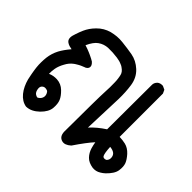

<svg xmlns="http://www.w3.org/2000/svg" viewBox="-112 -449 804 804"><g transform="rotate(45 290.0 -47.5)"><path d="M114.3 191.4Q87.9 187 67.9 162.6Q58.1 150.4 51.3 136Q44.4 121.6 40 105Q39.1 99.6 37.8 94.2Q36.6 88.9 35.6 83.7Q34.7 78.6 33.7 73.5Q32.7 68.4 32 63.2Q31.2 58.1 30.5 53.2Q29.8 48.3 29.3 43.5Q27.8 29.3 28.1 15.1Q28.3 1 29.8 -13.2Q33.2 -41 46.4 -66.4Q52.2 -77.1 60.5 -88.9Q68.8 -100.6 79.6 -113.3Q70.8 -114.7 64.5 -116.7Q58.1 -118.7 52.7 -122.1Q36.1 -131.8 42.5 -156.7Q44.4 -163.6 46.9 -170.9Q49.3 -178.2 52.2 -186Q55.2 -193.8 58.6 -201.7Q64 -213.9 72 -225.6Q80.1 -237.3 90.8 -248Q113.3 -271 144.5 -279.8Q159.7 -283.7 175.8 -285.2Q191.9 -286.6 208.5 -284.7Q241.2 -281.2 271.5 -275.9Q303.7 -270 329.6 -246.1Q356 -221.7 361.8 -183.1Q367.2 -146 366.2 -105Q365.2 -66.4 359.9 70.3Q385.7 42 421.9 18.6L422.9 -247.1V-247.6Q423.3 -253.4 425.8 -258.5Q428.2 -263.7 432.6 -267.6V-268.1Q442.4 -276.4 457.5 -275.4H458.5L459.5 -274.9L472.2 -269L474.1 -268.1L475.1 -266.1L481 -253.4L481.4 -252.4V-251V3.9Q499.5 4.4 516.6 8.3Q537.1 13.2 554.2 31.7Q570.3 49.8 576.2 64.9Q582 80.6 578.6 104Q576.7 116.2 568.8 128.4Q561 140.6 547.9 153.3Q543.5 157.2 539.1 160.6Q534.7 164.1 530 166.7Q525.4 169.4 521 171.4Q516.6 173.3 512 174.3Q507.3 175.3 502.7 175.5Q498 175.8 493.2 175.3Q480.5 173.3 470 168.7Q459.5 164.1 452.1 156.2Q438 141.6 431.6 120.1Q429.7 113.3 428 106Q426.3 98.6 425.3 91.8Q400.9 118.2 364.3 172.4L363.8 172.9L363.3 173.3Q353.5 182.1 343.5 185.8Q333.5 189.5 323.7 186.5Q302.7 180.2 301.8 152.3Q302.7 -50.8 304.7 -84Q306.6 -116.2 305.7 -141.6Q305.7 -147.5 305.2 -153.3Q304.7 -159.2 304 -164.3Q303.2 -169.4 302.5 -173.8Q301.8 -178.2 300.8 -182.1Q297.4 -196.8 281.2 -207.5Q279.8 -208.5 278.1 -209.7Q276.4 -210.9 274.4 -211.9Q272.5 -212.9 270.5 -213.6Q268.6 -214.4 266.4 -215.3Q264.2 -216.3 262.2 -217Q260.3 -217.8 257.8 -218.5Q255.4 -219.2 253.2 -219.7Q251 -220.2 248.3 -220.7Q245.6 -221.2 243.2 -221.7Q240.7 -222.2 237.8 -222.7Q210.4 -226.6 184.6 -225.6Q172.4 -225.1 161.6 -221.4Q150.9 -217.8 141.1 -210.9Q123.5 -198.7 108.9 -166.5Q125 -161.6 139.6 -155.3Q144 -153.3 148.4 -151.4Q152.8 -149.4 157.2 -147.2Q161.6 -145 166 -142.8Q170.4 -140.6 174.8 -137.7H175.3L175.8 -137.2Q182.6 -131.3 185.5 -125.5Q189 -117.7 186.3 -111.1Q183.6 -104.5 175.8 -100.1H175.3H174.8Q170.9 -98.6 167 -96.9Q163.1 -95.2 159.4 -93.8Q155.8 -92.3 152.3 -90.6Q148.9 -88.9 146 -87.2Q143.1 -85.4 140.1 -83.7Q137.2 -82 134.5 -80.3Q131.8 -78.6 129.4 -76.7Q112.8 -64.5 102.5 -44.4Q91.3 -24.4 87.9 -5.9Q85 9.3 85.4 26.4Q95.2 22 104.7 20.3Q114.3 18.6 125 19Q150.9 20.5 169.4 38.6Q187.5 56.2 194.3 72.3Q197.8 80.6 199 91.1Q200.2 101.6 199.2 113.8Q197.3 139.2 170.9 165Q158.2 177.2 144.3 184.1Q130.4 190.9 115.2 191.4H114.7ZM121.6 130.9Q133.3 125 137.7 114.3Q142.1 103.5 137.2 92.3Q135.7 88.4 133.5 85.7Q131.3 83 128.4 81.5Q125.5 80.1 121.6 79.6Q115.7 78.6 111.1 79.8Q106.4 81.1 102.5 85Q95.2 91.8 97.7 105.5Q100.1 119.6 107.9 125.5Q110.8 127.4 113.3 128.7Q115.7 129.9 117.7 130.4Q119.6 130.9 121.6 130.9ZM509.8 111.8Q514.6 107.4 516.8 102.3Q519 97.2 518.6 90.3Q517.6 76.2 507.8 69.3Q499 63 482.9 61.5Q484.9 97.7 490.7 108.4Q495.6 116.7 509.8 111.8Z"/></g></svg>

Font: NaikaiFont
Style: SemiBold
Weight: 600
Version: Version 1.89